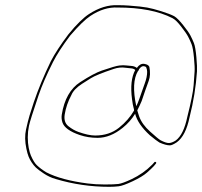

<svg xmlns="http://www.w3.org/2000/svg" viewBox="-20 -614 780 741"><path d="M509.8 -188C515.7 -199.3 521.4 -211.3 526.7 -224C535.2 -249.7 544.2 -275.7 554 -302.2C559.6 -317.7 560.4 -335.6 556.4 -356C554 -362 547.5 -365.8 537 -367.5C526.4 -369.2 516.8 -364 508.2 -352C501.5 -356.7 494.6 -359.2 487.6 -359.5C480.5 -359.8 473.6 -360.5 466.6 -361.5C459.7 -362.5 451 -362.4 440.7 -361.2C430.3 -360.1 407.6 -353.5 372.7 -341.5C352.3 -334.5 324.6 -319.7 289.5 -297C251.5 -272.4 227.8 -230.6 218.4 -171.5C216.8 -161.2 217.7 -151 221.1 -141C227.6 -121.9 249.8 -105.9 287.5 -93C309 -85.7 332.1 -82 356.7 -82C389.3 -82 421.6 -94.9 453.6 -120.8C473.3 -136.7 489.2 -154.8 501.5 -175C508.4 -148 527.4 -120.3 558.3 -92C575.3 -78 587.3 -68.7 595.2 -64C611.7 -56.7 625.1 -53 635.5 -53C641.5 -53 650.4 -57 662.4 -65C685.4 -81.6 701.8 -113.9 711.7 -162C726.8 -221.3 736.3 -280.1 740.2 -338.5C740.9 -349.5 740.2 -367.8 737.9 -393.5C735.6 -419.2 732.5 -437.2 728.5 -447.5C724.4 -457.8 719.8 -467.8 714.7 -477.5C709.6 -487.2 700.2 -500.5 686.5 -517.5C672.9 -534.5 661.9 -545.8 652.3 -551.5C641.6 -557.2 625.1 -563.5 602.9 -570.5C580.6 -577.5 562.3 -582.3 547.8 -584.9C533.4 -587.6 509.7 -590.1 477 -592.5C463.4 -593.5 449.5 -594 435.3 -594C398.3 -595.7 360.9 -584.2 323 -559.5C303 -546.5 275.3 -520.3 243.6 -481C214 -441.7 191.6 -407.3 176.3 -378C149.4 -322.5 127.6 -270 110.8 -220.5C104 -200.2 98.4 -182.8 94.1 -168.5C89.8 -154.2 85.3 -136 80.4 -114C75.6 -92.1 76 -67.4 81.8 -40C84.4 -27.3 87.3 -17.2 90.4 -9.5C93.5 -1.8 97.5 5.7 102.4 13C107.2 20.3 112.5 26.8 118.3 32.5C124 38.2 134.2 45.8 148.8 55.5C163.3 65.2 178.8 72.4 195.3 77C262.1 97 331 107 401.8 107C414.3 107 426.3 106.3 437.7 105C449.2 103.7 467.3 97.2 492.1 85.5C516.8 73.8 535.3 62.7 547.4 52C559.5 41.3 568.2 33 573.8 27L581.2 18C583.7 15.3 583.7 13.2 581.3 11.5C578.9 9.8 576.8 10.3 575 13L567.8 21C544.6 44.5 517.9 63.3 487.7 77.5C464.3 88.5 447.3 94.7 436.7 96C426 97.3 408.7 98 384.7 98C360.7 98 338.3 96.7 317.6 94C251.8 85.5 197.6 71.2 158.8 51.1C144.5 42.5 132.2 33.2 121.8 23.3C114.4 16.1 106.8 3.7 99.1 -14C96 -21.3 93.2 -31.2 90.8 -43.5C88.4 -55.8 87.2 -69.3 87.2 -84C87.2 -98.7 88.7 -113.4 91.8 -128.2C94.9 -142.9 107.1 -181.9 128.5 -245.1C141.4 -283.1 160.2 -326.4 184.8 -375C199.4 -403.7 221.2 -437.3 250.3 -476C283.4 -514.7 310.1 -540.2 328.8 -552.5C364.1 -575.9 399.2 -586.8 433.9 -585C521.7 -585 592.2 -571.3 645.5 -544C655.9 -538.7 666.5 -527.7 679.5 -511C692.6 -494.3 701.5 -481.3 706.3 -472C711.2 -462.7 715.5 -453.2 719.3 -443.5C723.1 -433.8 726.2 -416.5 728.6 -391.5C731 -366.5 731.8 -348.5 731 -337.5C730.3 -326.5 729 -308.8 727.2 -284.4C725.3 -260 717.2 -219.5 702.9 -163C693.5 -117.4 678.7 -87.1 658.5 -72C648.1 -65.3 639.1 -62 631.6 -62C624.1 -62 613.6 -65.5 600.1 -72.5C593 -76.2 580.6 -87.3 559.5 -106C538.4 -124.7 524.2 -144.5 516.8 -165.5C513.7 -174.5 511.9 -180.2 511.4 -182.5C510.9 -184.8 510.4 -186.7 509.8 -188ZM516 -346C522.5 -355.3 528.8 -359.5 534.9 -358.5C541 -357.5 544.2 -355.7 544.6 -353C548.7 -344.3 549 -331.8 545.6 -315.5C544 -307.8 541.7 -300 538.7 -292C535.8 -284 532.4 -274.5 528.6 -263.5C524.8 -252.5 521 -241.7 517.2 -231C513.4 -220.3 509.7 -211.3 506 -204C492.7 -265.5 494.9 -310.8 512.6 -340C515.4 -342 516.6 -344 516 -346ZM502 -344C487.2 -317.1 483.1 -279.3 489.6 -230.5C491.7 -214.8 493.6 -204.3 495.3 -199C496.9 -193.7 497.6 -190 497.3 -188L497.1 -187C483.1 -162.7 463.8 -140.7 439.2 -121C414.1 -101 383.5 -91 347.2 -91C329.9 -91 308.3 -95.7 282.2 -105C269.2 -109.7 256.4 -117 243.9 -127C231.3 -137 226.6 -152 229.7 -172C233.8 -197.6 242.3 -222.6 255.4 -247C261.6 -262.3 275.4 -276.8 296.6 -290.5C305.4 -296.2 316.8 -303.4 330.8 -312.2C344.8 -321 374.1 -333 418.9 -348C434.5 -353.3 449.8 -354.8 464.6 -352.5C471.1 -351.5 477.9 -350.8 485.1 -350.3C492.2 -349.9 497.8 -347.8 502 -344Z"/></svg>

Font: Proton
Style: LitExtIt
Weight: 500
Version: Version 1.017